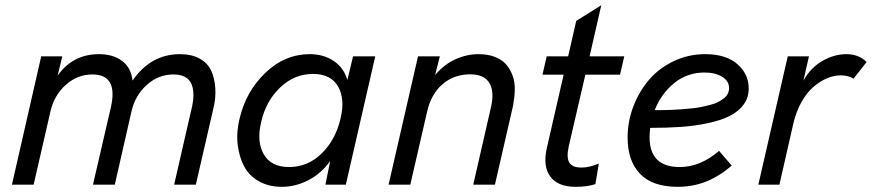

<svg xmlns="http://www.w3.org/2000/svg" viewBox="-20 -702 3315 730"><path d="M25.4 0 136.7 -487.8H216.8L199.2 -414.6Q256.8 -496.1 356.4 -496.1Q409.7 -496.1 444.1 -470.5Q478.5 -444.8 483.9 -395.5Q553.2 -496.1 664.1 -496.1Q708 -496.1 738.5 -479.5Q769 -462.9 782.5 -434.3Q795.9 -405.8 798.6 -366.9Q801.3 -328.1 790 -284.2L724.6 0H642.1L706.5 -280.8Q723.6 -346.2 708 -382.6Q692.4 -418.9 639.2 -418.9Q582 -418.9 537.8 -378.9Q493.7 -338.9 480 -278.8L416.5 0H333.5L401.4 -293.5Q430.2 -418.9 331.5 -418.9Q273.9 -418.9 229.7 -378.9Q185.5 -338.9 171.9 -278.8L107.9 0Z M1051.3 8.3Q1002 8.3 964.8 -12.5Q927.7 -33.2 908.7 -68.6Q889.6 -104 883.8 -151.4Q877.9 -198.7 891.1 -252Q915.5 -355 989.3 -425.5Q1063 -496.1 1157.7 -496.1Q1210.9 -496.1 1249.5 -469.7Q1288.1 -443.4 1300.8 -397.5L1322.3 -487.8H1406.7L1294.9 0H1217.3L1235.4 -89.8Q1201.7 -42.5 1152.8 -17.1Q1104 8.3 1051.3 8.3ZM1079.1 -66.9Q1150.4 -66.9 1203.4 -118.9Q1256.3 -170.9 1274.9 -252Q1292.5 -326.2 1265.1 -373.5Q1237.8 -420.9 1169.9 -420.9Q1098.6 -420.9 1044.4 -368.7Q990.2 -316.4 972.7 -236.8Q955.1 -162.6 983.2 -114.7Q1011.2 -66.9 1079.1 -66.9Z M1457.5 0 1569.3 -487.8H1652.3L1634.3 -416.5Q1667.5 -456.5 1710.9 -476.3Q1754.4 -496.1 1799.3 -496.1Q1834.5 -496.1 1861.3 -485.8Q1888.2 -475.6 1904.1 -457.3Q1919.9 -439 1929 -414.3Q1938 -389.6 1937.3 -360.8Q1936.5 -332 1930.7 -300.3L1861.8 0H1779.3L1846.2 -292Q1860.8 -353 1840.8 -386.2Q1820.8 -419.4 1768.1 -419.4Q1707 -419.4 1663.3 -382.6Q1619.6 -345.7 1604 -277.8L1540 0Z M2168.5 8.3Q2100.6 8.3 2072 -31Q2043.5 -70.3 2059.1 -139.2L2123 -418H2042.5L2058.6 -487.8H2140.1L2170.9 -622.6L2266.1 -682.1L2221.7 -487.8H2353.5L2337.4 -418H2205.6L2142.6 -146.5Q2132.8 -102.1 2144.8 -83.5Q2156.7 -64.9 2190.4 -64.9Q2220.7 -64.9 2256.8 -80.1L2243.7 -2Q2213.9 8.3 2168.5 8.3Z M2826.7 -365.7Q2826.7 -330.1 2806.6 -303.5Q2786.6 -276.9 2752.9 -260.3Q2719.2 -243.7 2669.9 -233.4Q2620.6 -223.1 2568.4 -219.5Q2516.1 -215.8 2452.1 -215.8Q2449.7 -195.3 2449.7 -180.2Q2449.7 -66.9 2564.5 -66.9Q2642.6 -66.9 2713.9 -128.4L2762.2 -72.3Q2713.4 -30.8 2663.6 -11.2Q2613.8 8.3 2556.6 8.3Q2460.4 8.3 2413.3 -41.3Q2366.2 -90.8 2366.2 -179.2Q2366.2 -239.7 2387.9 -296.9Q2409.7 -354 2447.3 -398.2Q2484.9 -442.4 2541 -469.2Q2597.2 -496.1 2661.1 -496.1Q2740.2 -496.1 2783.4 -458.3Q2826.7 -420.4 2826.7 -365.7ZM2658.7 -426.3Q2592.8 -426.3 2543.5 -386.2Q2494.1 -346.2 2469.2 -283.2Q2488.8 -283.2 2500.7 -283.4Q2512.7 -283.7 2535.2 -284.4Q2557.6 -285.2 2573 -286.6Q2588.4 -288.1 2610.1 -290Q2631.8 -292 2647 -295.4Q2662.1 -298.8 2679.9 -303.2Q2697.8 -307.6 2709.5 -313.7Q2721.2 -319.8 2731.4 -327.4Q2741.7 -335 2746.8 -345.2Q2752 -355.5 2752 -367.2Q2752 -394 2725.6 -410.2Q2699.2 -426.3 2658.7 -426.3Z M2863.3 0 2975.1 -487.8H3055.7L3034.7 -395.5Q3062.5 -445.3 3107.4 -470.7Q3152.3 -496.1 3197.8 -496.1Q3245.1 -496.1 3274.9 -466.3L3225.1 -402.8Q3205.6 -415.5 3175.8 -415.5Q3150.9 -415.5 3124.8 -404.5Q3098.6 -393.6 3073.5 -372.3Q3048.3 -351.1 3027.6 -314.5Q3006.8 -277.8 2996.1 -231.4L2943.4 0Z"/></svg>

Font: HK Grotesk Medium Legacy Italic
Style: Regular
Weight: 500
Italic angle: -13°
Designer: Alfredo Marco Pradil
Foundry: Hanken Design Co.
Version: Version 2.022;PS 002.022;hotconv 1.0.88;makeotf.lib2.5.64775